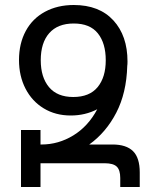

<svg xmlns="http://www.w3.org/2000/svg" viewBox="-20 -748 614 768"><path d="M539 -58V0H461V-36Q461 -68 447 -81.5Q433 -95 399 -95H142V0H64V-228H142V-170H146Q214 -170 273.5 -206.5Q333 -243 369 -311Q321 -286 263 -286Q202 -286 155 -314.5Q108 -343 82 -393.5Q56 -444 56 -508Q56 -574 83 -624Q110 -674 160 -701Q210 -728 275 -728Q377 -728 433.5 -666.5Q490 -605 490 -502Q490 -490 489 -484Q486 -376 445 -297Q404 -218 337 -170H430Q485 -170 512 -143.5Q539 -117 539 -58ZM403 -507Q403 -575 371.5 -614.5Q340 -654 275 -654Q211 -654 177 -615.5Q143 -577 143 -507Q143 -439 176 -399.5Q209 -360 273 -360Q338 -360 370.5 -399.5Q403 -439 403 -507Z"/></svg>

Font: Noto Sans Armenian Narrow
Style: Regular
Weight: 400
Width: 4
Designer: Monotype Design team
Foundry: Monotype Imaging Inc.
Version: Version 1.000